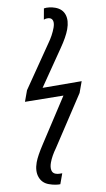

<svg xmlns="http://www.w3.org/2000/svg" viewBox="-108 -817 608 1106"><g transform="rotate(10 196.5 -263.5)"><path d="M171 128Q171 90 188 18L256 -277L44 -203V-271L118 -558Q132 -607 132 -652Q132 -676 124 -689Q116 -702 102 -702Q94 -702 84.5 -698Q75 -694 69 -688L58 -752Q70 -759 87.5 -763Q105 -767 122 -767Q165 -767 188 -737.5Q211 -708 211 -657Q211 -612 193 -544L130 -300L345 -377V-308L266 28Q252 77 252 116Q252 142 261.5 158Q271 174 289 174Q300 174 309.5 171Q319 168 327 165V229Q318 233 300.5 236.5Q283 240 261 240Q221 240 196 210Q171 180 171 128Z"/></g></svg>

Font: Noto Sans UI Cond
Style: Regular
Weight: 400
Width: 3
Designer: Monotype Design Team
Foundry: Monotype Imaging Inc.
Version: Version 1.001